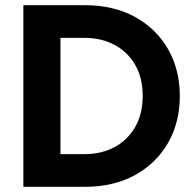

<svg xmlns="http://www.w3.org/2000/svg" viewBox="-20 -720 743 740"><path d="M70 0V-700H306Q418 -700 500 -655Q582 -610 627.5 -531Q673 -452 673 -350Q673 -248 627.5 -169Q582 -90 500 -45Q418 0 306 0ZM213 -126H306Q371 -126 421.5 -153Q472 -180 501 -230.5Q530 -281 530 -350Q530 -420 501 -470Q472 -520 421.5 -547Q371 -574 306 -574H213Z"/></svg>

Font: MuseoModerno Thin SemiBold
Style: Regular
Weight: 600
Version: Version 1.003